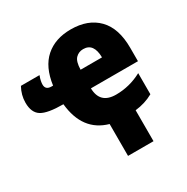

<svg xmlns="http://www.w3.org/2000/svg" viewBox="-185 -712 1036 1064"><g transform="rotate(-30 333.5 -180.0)"><path d="M481 -342H344Q345 -394 364.5 -414Q384 -434 413 -434Q480 -434 481 -342ZM333 203H496V5Q559 -2 611 -31V-166Q533 -124 446 -124Q344 -124 342 -224H643V-310Q643 -435 580.5 -499Q518 -563 408 -563Q308 -563 245.5 -508Q183 -453 168 -342H158Q120 -342 120 -376Q120 -385 122.5 -398.5Q125 -412 132 -430H13Q-12 -385 -12 -336Q-12 -272 27 -248Q66 -224 166 -224Q184 -43 333 -1Z"/></g></svg>

Font: Noto Sans UI SemiCondensed Black
Style: Regular
Weight: 900
Width: 4
Designer: Monotype Design Team
Foundry: Monotype Imaging Inc.
Version: 1.001